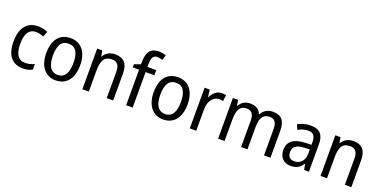

<svg xmlns="http://www.w3.org/2000/svg" viewBox="-17 -1567 4709 2378"><g transform="rotate(20 2337.5 -377.5)"><path d="M271 10C321 10 362 0 395 -19V-93C360 -76 321 -64 274 -64C184 -64 139 -134 139 -266C139 -401 184 -471 277 -471C308 -471 347 -460 376 -448L403 -519C372 -535 325 -546 276 -546C140 -546 51 -455 51 -265C51 -78 137 10 271 10Z M928 -269C928 -448 839 -546 705 -546C562 -546 481 -446 481 -269C481 -95 569 10 703 10C845 10 928 -95 928 -269ZM569 -269C569 -400 610 -473 704 -473C798 -473 840 -400 840 -269C840 -138 798 -62 705 -62C611 -62 569 -138 569 -269Z M1290 -546C1229 -546 1171 -518 1140 -463H1135L1123 -536H1055V0H1140V-278C1140 -408 1174 -473 1275 -473C1345 -473 1376 -430 1376 -345V0H1461V-355C1461 -487 1403 -546 1290 -546Z M1834 -468V-536H1718V-572C1718 -659 1740 -693 1791 -693C1815 -693 1840 -687 1860 -680L1882 -748C1856 -757 1824 -765 1787 -765C1683 -765 1632 -703 1632 -570V-539L1549 -510V-468H1632V0H1718V-468Z M2344 -269C2344 -448 2255 -546 2121 -546C1978 -546 1897 -446 1897 -269C1897 -95 1985 10 2119 10C2261 10 2344 -95 2344 -269ZM1985 -269C1985 -400 2026 -473 2120 -473C2214 -473 2256 -400 2256 -269C2256 -138 2214 -62 2121 -62C2027 -62 1985 -138 1985 -269Z M2696 -546C2632 -546 2584 -501 2554 -441H2550L2539 -536H2471V0H2556V-284C2556 -391 2617 -465 2690 -465C2707 -465 2727 -462 2742 -458L2753 -540C2736 -544 2715 -546 2696 -546Z M3373 -546C3307 -546 3252 -518 3220 -458H3215C3194 -515 3146 -546 3071 -546C3011 -546 2958 -519 2929 -463H2924L2912 -536H2844V0H2929V-279C2929 -400 2957 -473 3052 -473C3116 -473 3147 -433 3147 -346V0H3231V-296C3231 -411 3266 -473 3355 -473C3418 -473 3449 -432 3449 -345V0H3534V-353C3534 -487 3481 -546 3373 -546Z M3869 -546C3805 -546 3746 -528 3701 -502L3728 -438C3770 -460 3814 -476 3861 -476C3924 -476 3957 -443 3957 -357V-324L3877 -321C3725 -316 3650 -256 3650 -149C3650 -49 3709 10 3801 10C3878 10 3920 -17 3960 -75H3963L3978 0H4041V-364C4041 -486 3988 -546 3869 -546ZM3889 -260 3957 -263V-213C3957 -111 3901 -59 3824 -59C3772 -59 3738 -87 3738 -149C3738 -218 3778 -256 3889 -260Z M4429 -546C4368 -546 4310 -518 4279 -463H4274L4262 -536H4194V0H4279V-278C4279 -408 4313 -473 4414 -473C4484 -473 4515 -430 4515 -345V0H4600V-355C4600 -487 4542 -546 4429 -546Z"/></g></svg>

Font: Noto Sans Bengali UI SemiCondensed
Style: Regular
Weight: 400
Width: 4
Designer: Jelle Bosma - Monotype Design Team
Foundry: Monotype Imaging Inc.
Version: Version 2.003